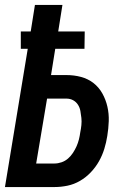

<svg xmlns="http://www.w3.org/2000/svg" viewBox="-24 -755 519 775"><path d="M-4 0 88 -558H60V-628H100L117 -735H228L211 -628H318L317 -558H199L182 -452H244Q275 -452 303 -444.5Q331 -437 353 -420Q375 -403 389 -378Q403 -353 409.5 -324.5Q416 -296 415 -266Q414 -236 409 -206Q405 -180 397 -154Q389 -128 375.5 -104Q362 -80 342.5 -59.5Q323 -39 299 -25Q275 -11 248.5 -5.5Q222 0 196 0ZM122 -95H196Q210 -95 224.5 -100Q239 -105 250.5 -115Q262 -125 270.5 -138Q279 -151 285 -164.5Q291 -178 294.5 -192Q298 -206 300 -221Q303 -235 304.5 -250Q306 -265 304.5 -279Q303 -293 300.5 -307Q298 -321 290.5 -332.5Q283 -344 271 -350.5Q259 -357 244 -357H166Z"/></svg>

Font: Iosevka QP
Style: Bold Italic
Weight: 700
Italic angle: -9°
Designer: Belleve Invis
Foundry: Belleve Invis
Version: Version 20.0.0; ttfautohint (v1.8.4)